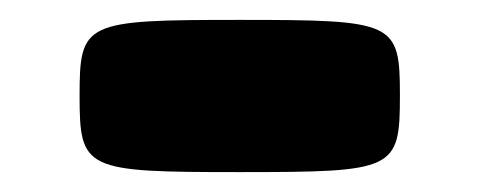

<svg xmlns="http://www.w3.org/2000/svg" viewBox="-20 -386 482 193"><path d="M60 -290C60 -215 65 -213 221 -213C377 -213 382 -215 382 -290C382 -364 377 -366 221 -366C65 -366 60 -364 60 -290Z"/></svg>

Font: Hussar Print
Style: Bold
Weight: 700
Foundry: Cannot Into Space Fonts
Version: Version 2.00